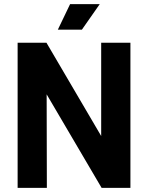

<svg xmlns="http://www.w3.org/2000/svg" viewBox="-20 -906 714 926"><path d="M461 -886H318L259 -763H375ZM468 -700V-250L204 -700H65V0H206L205 -451L470 0H609V-700Z"/></svg>

Font: Arthouse Owned
Style: Bold
Weight: 700
Designer: Jeremy Tribby
Foundry: Tribby Type
Version: Version 1.000;PS 001.000;hotconv 1.0.88;makeotf.lib2.5.64775